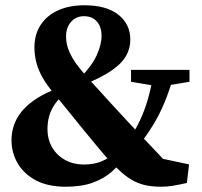

<svg xmlns="http://www.w3.org/2000/svg" viewBox="-20 -690 761 725"><path d="M228.1 15.1Q161.1 15.1 115.6 -9Q70.1 -33.2 46.8 -73.3Q23.5 -113.3 23.5 -160.5Q23.5 -203.1 42.4 -239.7Q61.3 -276.3 103.1 -307.4Q144.9 -338.5 213.1 -362.8V-367.8L228.8 -339.8Q204.7 -320.9 189 -299.3Q173.4 -277.6 166.3 -253.6Q159.3 -229.7 159.3 -203.1Q159.3 -162.8 177.5 -132.5Q195.7 -102.2 226.9 -85.5Q258.1 -68.7 296.2 -68.7Q335.7 -68.7 365.9 -81.7Q396.1 -94.7 417.5 -118.3L452.1 -90.4H445.3Q428.6 -65.1 401.1 -40.8Q373.7 -16.5 331.4 -0.7Q289.2 15.1 228.1 15.1ZM496.8 -130.6 454.6 -155.5H462.7Q490 -196.7 507.5 -233.3Q524.9 -270 537 -310.6Q549 -351.1 558.5 -404.6H636.2Q619.1 -345.4 599.9 -299.9Q580.8 -254.5 556.1 -214.6Q531.4 -174.7 496.8 -130.6ZM574.1 -364.5 474.8 -381.2V-426.2H695.5V-381.2L595.5 -364.5ZM587.6 15.1Q558.8 15.1 533.7 10.3Q508.6 5.4 486.4 -6Q464.3 -17.4 440.9 -37.2Q398.3 -75.7 363 -117.9Q327.8 -160.1 297.5 -197.1Q263.6 -239.8 239.7 -268.5Q215.8 -297.1 199.7 -317.5Q183.5 -338 170.5 -353.4Q147.6 -382.4 134.4 -409Q121.1 -435.7 115.5 -461.1Q110 -486.6 110 -511.1Q110 -560.1 133.6 -596Q157.2 -631.9 199.5 -651Q241.8 -670.1 298.7 -670.1Q381.9 -670.1 427 -634.5Q472 -598.8 472 -540.7Q472 -487.8 433 -449.4Q393.9 -411 309.2 -375.7V-372.4L283.7 -397.3Q326.1 -440.1 344.8 -480.6Q363.5 -521 363.5 -554.6Q363.5 -588.7 345.9 -608.7Q328.4 -628.8 297 -628.8Q266.8 -628.8 248.1 -607.2Q229.4 -585.7 229.4 -552.8Q229.4 -538.3 232.5 -522.9Q235.7 -507.5 243.6 -490.3Q251.4 -473.1 265.2 -452.9Q275.7 -438.4 289.8 -421.3Q303.9 -404.2 329.1 -376.5Q354.3 -348.8 398.3 -300.4Q432.6 -262.7 459.6 -233.9Q486.6 -205.1 511 -179.4Q535.5 -153.6 561.3 -126.5Q587.2 -99.4 619.8 -64.4L546.8 -100.5L693.8 -69.3L685.6 0.9Q650.8 8.7 630.3 11.9Q609.8 15.1 587.6 15.1Z"/></svg>

Font: Source Serif 4 Variable
Style: Regular
Weight: 400
Designer: Frank Grießhammer
Foundry: Adobe
Version: Version 4.005;hotconv 1.1.0;makeotfexe 2.6.0